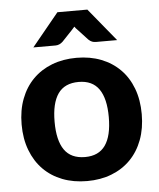

<svg xmlns="http://www.w3.org/2000/svg" viewBox="-53 -771 683 824"><g transform="rotate(-5 289.0 -359.5)"><path d="M289.5 -96Q348.5 -96 377 -136.8Q405.5 -177.5 405.5 -258Q405.5 -338 377 -378.8Q348.5 -419.5 289.5 -419.5Q229 -419.5 200.5 -378.8Q172 -338 172 -258Q172 -177.5 200.5 -136.8Q229 -96 289.5 -96ZM289.5 -523.5Q347.5 -523.5 395 -505Q442.5 -486.5 476.5 -452.2Q510.5 -418 529 -369Q547.5 -320 547.5 -258.5Q547.5 -197 529 -147.8Q510.5 -98.5 476.5 -64Q442.5 -29.5 395 -11Q347.5 7.5 289.5 7.5Q231 7.5 183.2 -11Q135.5 -29.5 101.5 -64Q67.5 -98.5 48.8 -147.8Q30 -197 30 -258.5Q30 -320 48.8 -369Q67.5 -418 101.5 -452.2Q135.5 -486.5 183.2 -505Q231 -523.5 289.5 -523.5ZM470 -584H378Q370 -584 362.5 -586.8Q355 -589.5 347 -597L303 -644.5Q300.5 -647 297.5 -650.2Q294.5 -653.5 292 -657.5Q286 -650 280.5 -644.5L235.5 -597Q221.5 -584 204.5 -584H109L225 -725.5H354Z"/></g></svg>

Font: Lato
Style: Regular
Weight: 800
Designer: Lukasz Dziedzic with Adam Twardoch and Botio Nikoltchev
Foundry: tyPoland Lukasz Dziedzic
Version: Version 2.015; 2015-08-06; http://www.latofonts.com/; ttfaut